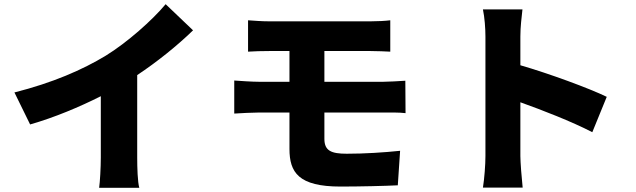

<svg xmlns="http://www.w3.org/2000/svg" viewBox="-20 -846 3040 918"><path d="M49 -404 124 -251C240 -284 361 -335 462 -386V-93C462 -45 458 25 454 52H646C638 24 636 -45 636 -93V-487C731 -550 828 -628 903 -701L772 -826C709 -750 587 -642 486 -580C374 -512 231 -450 49 -404Z M1100 -461V-303C1132 -305 1188 -308 1218 -308H1364V-134C1364 -22 1407 46 1608 46C1701 46 1824 43 1882 40L1893 -125C1816 -117 1724 -111 1638 -111C1564 -111 1531 -125 1531 -182V-308H1817C1839 -308 1889 -309 1919 -305L1918 -460C1890 -458 1834 -455 1813 -455H1531V-602H1752C1789 -602 1819 -600 1846 -599V-749C1822 -746 1786 -744 1752 -744C1655 -744 1361 -744 1267 -744C1230 -744 1197 -747 1166 -749V-599C1197 -601 1230 -602 1267 -602H1364V-455H1218C1185 -455 1129 -459 1100 -461Z M2301 -100C2301 -59 2296 8 2289 51H2479C2474 6 2468 -73 2468 -100V-357C2574 -319 2711 -266 2812 -214L2881 -383C2797 -424 2603 -495 2468 -534V-671C2468 -719 2474 -763 2478 -801H2289C2297 -763 2301 -711 2301 -671C2301 -586 2301 -188 2301 -100Z"/></svg>

Font: Noto Sans HK Black
Style: Regular
Weight: 900
Designer: Ryoko NISHIZUKA 西塚涼子 (kana, bopomofo & ideographs); Paul D. Hunt (Latin, Greek & Cyrillic); Sandoll Communications 산돌커뮤니
Foundry: Adobe
Version: Version 2.004;hotconv 1.0.118;makeotfexe 2.5.65603